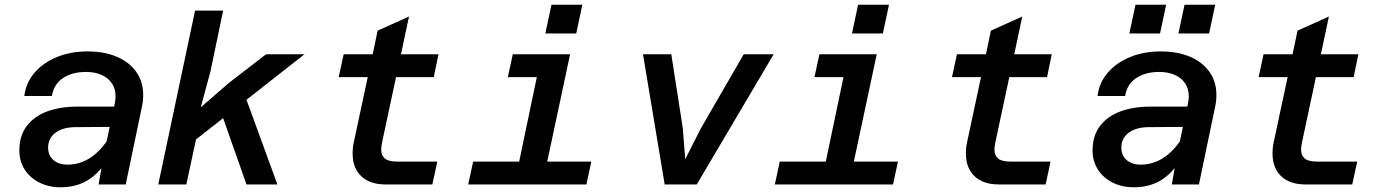

<svg xmlns="http://www.w3.org/2000/svg" viewBox="-20 -782 5890 814"><path d="M410 -69Q376 -28 333.5 -8Q291 12 236 12Q187 12 147 -8Q107 -28 84.5 -63.5Q62 -99 62 -144Q62 -207 94 -248.5Q126 -290 181 -310Q236 -330 308 -330H464L467 -346Q470 -361 470 -374Q470 -405 454.5 -428.5Q439 -452 410.5 -464.5Q382 -477 345 -477Q286 -477 247 -451Q208 -425 200 -375H83Q90 -432 127 -474.5Q164 -517 222 -540.5Q280 -564 351 -564Q422 -564 475 -541.5Q528 -519 557.5 -477.5Q587 -436 587 -380Q587 -352 582 -331L513 0H398ZM266 -84Q362 -84 432 -182L445 -244L302 -243Q247 -243 215.5 -219.5Q184 -196 184 -156Q184 -123 206.5 -103.5Q229 -84 266 -84Z M807 -737H926L872 -478L831 -327L951 -431L1108 -552H1271L1025 -359L1156 0H1025L926 -281L811 -191L770 0H651Z M1475 -131Q1475 -158 1480 -179L1539 -455H1416L1437 -552H1560L1581 -652L1714 -712L1680 -552H1839L1819 -455H1659L1600 -179Q1596 -157 1596 -148Q1596 -123 1611.5 -110Q1627 -97 1663 -97H1834L1813 0H1615Q1548 0 1511.5 -35Q1475 -70 1475 -131Z M1986 -97H2181L2256 -455H2133L2154 -552H2397L2300 -97H2487L2466 0H1965ZM2318 -762H2449L2423 -640H2292Z M2706 -552H2826L2875 -237L2885 -107L2951 -237L3133 -552H3260L2934 0H2798Z M3286 -97H3481L3556 -455H3433L3454 -552H3697L3600 -97H3787L3766 0H3265ZM3618 -762H3749L3723 -640H3592Z M4075 -131Q4075 -158 4080 -179L4139 -455H4016L4037 -552H4160L4181 -652L4314 -712L4280 -552H4439L4419 -455H4259L4200 -179Q4196 -157 4196 -148Q4196 -123 4211.5 -110Q4227 -97 4263 -97H4434L4413 0H4215Q4148 0 4111.5 -35Q4075 -70 4075 -131Z M4960 -69Q4926 -28 4883.5 -8Q4841 12 4786 12Q4737 12 4697 -8Q4657 -28 4634.5 -63.5Q4612 -99 4612 -144Q4612 -207 4644 -248.5Q4676 -290 4731 -310Q4786 -330 4858 -330H5014L5017 -346Q5020 -361 5020 -374Q5020 -405 5004.5 -428.5Q4989 -452 4960.5 -464.5Q4932 -477 4895 -477Q4836 -477 4797 -451Q4758 -425 4750 -375H4633Q4640 -432 4677 -474.5Q4714 -517 4772 -540.5Q4830 -564 4901 -564Q4972 -564 5025 -541.5Q5078 -519 5107.5 -477.5Q5137 -436 5137 -380Q5137 -352 5132 -331L5063 0H4948ZM4816 -84Q4912 -84 4982 -182L4995 -244L4852 -243Q4797 -243 4765.5 -219.5Q4734 -196 4734 -156Q4734 -123 4756.5 -103.5Q4779 -84 4816 -84ZM5002 -762H5132L5106 -640H4976ZM4794 -762H4924L4898 -640H4768Z M5375 -131Q5375 -158 5380 -179L5439 -455H5316L5337 -552H5460L5481 -652L5614 -712L5580 -552H5739L5719 -455H5559L5500 -179Q5496 -157 5496 -148Q5496 -123 5511.5 -110Q5527 -97 5563 -97H5734L5713 0H5515Q5448 0 5411.5 -35Q5375 -70 5375 -131Z"/></svg>

Font: Azeret Mono Medium
Style: Italic
Weight: 500
Italic angle: -12°
Designer: Martin Vácha
Foundry: Displaay
Version: Version 1.000; Glyphs 3.0.3, build 3074